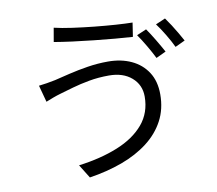

<svg xmlns="http://www.w3.org/2000/svg" viewBox="-88 -889 1175 1038"><g transform="rotate(-10 500.0 -369.5)"><path d="M690.9 -334Q690.9 -397.9 644 -438.5Q597.2 -479 520 -479Q461.9 -479 410.9 -469.7Q359.9 -460.4 318.4 -448.5Q276.9 -436.5 248 -428.2Q224.1 -421.4 202.6 -413.3Q181.2 -405.3 163.1 -397.9L138.2 -490.2Q158.2 -492.2 182.4 -496.3Q206.5 -500.5 229 -504.9Q264.6 -513.7 312.5 -525.1Q360.4 -536.6 415.5 -545.4Q470.7 -554.2 527.8 -554.2Q599.6 -554.2 655.5 -528.3Q711.4 -502.4 743.7 -452.6Q775.9 -402.8 775.9 -331.1Q775.9 -250 741.9 -186.5Q708 -123 646.7 -76.2Q585.4 -29.3 502.7 1Q419.9 31.2 323.2 45.9L276.9 -28.8Q398.4 -44.4 491.9 -82.3Q585.4 -120.1 638.2 -182.6Q690.9 -245.1 690.9 -334ZM271 -785.2Q312 -775.4 369.4 -767.3Q426.8 -759.3 488.3 -752.9Q549.8 -746.6 604.7 -742.9Q659.7 -739.3 695.8 -738.8L684.1 -662.1Q642.6 -664.6 587.2 -669.4Q531.7 -674.3 472.2 -680.7Q412.6 -687 356.7 -694.3Q300.8 -701.7 257.8 -709ZM761.2 -689.9Q780.3 -663.1 804.2 -623Q828.1 -583 844.2 -553.2L790 -527.8Q774.9 -558.6 751.5 -598.6Q728 -638.7 708 -667ZM872.1 -730Q885.7 -711.4 901.6 -686.8Q917.5 -662.1 931.9 -637.2Q946.3 -612.3 956.1 -594.2L901.9 -568.8Q886.2 -602.1 863 -640.6Q839.8 -679.2 818.8 -707Z"/></g></svg>

Font: Source Han Sans CN
Style: Regular
Weight: 400
Designer: Ryoko NISHIZUKA  (kana, bopomofo & ideographs); Paul D. Hunt (Latin, Greek & Cyrillic); Sandoll Communications , Soo-you
Foundry: Adobe
Version: Version 2.004;hotconv 1.0.118;makeotfexe 2.5.65603